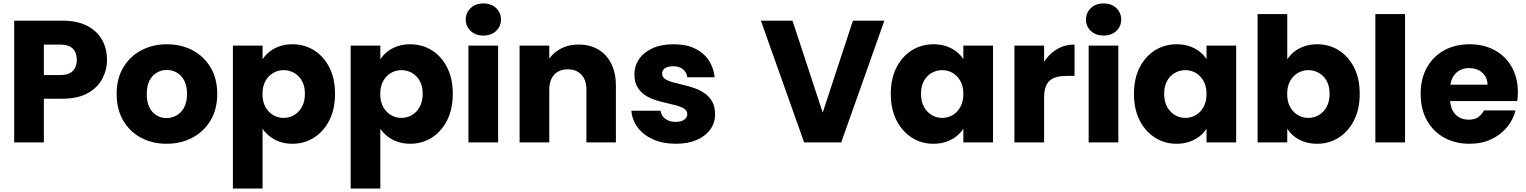

<svg xmlns="http://www.w3.org/2000/svg" viewBox="-20 -821 8799 1107"><path d="M232.9 -388.2H325.6Q377.2 -388.2 400.1 -412.1Q422.9 -436 422.9 -475.8Q422.9 -516.6 400.1 -540.3Q377.2 -564 325.6 -564H232.9ZM596.9 -475.8Q596.9 -418.4 569.8 -366.9Q542.6 -315.5 485.7 -283.7Q428.7 -251.9 338.8 -251.9H232.9V0H61.8V-701.9H338.8Q424.9 -701.9 482.4 -672.3Q539.8 -642.7 568.3 -591.5Q596.9 -540.2 596.9 -475.8Z M940.1 7.9Q858.4 7.9 793.3 -26.8Q728.1 -61.5 690.3 -126.3Q652.5 -191.1 652.5 -279.2Q652.5 -367.8 690.8 -432Q729.1 -496.3 794.9 -531.1Q860.8 -565.8 942.5 -565.8Q1024.6 -565.8 1090.3 -531.1Q1155.9 -496.3 1194.2 -432Q1232.5 -367.8 1232.5 -279.2Q1232.5 -191.1 1193.7 -126.3Q1154.9 -61.5 1088.6 -26.8Q1022.3 7.9 940.1 7.9ZM940.1 -140.2Q971 -140.2 997.8 -155.4Q1024.7 -170.6 1041.6 -201.6Q1058.4 -232.5 1058.4 -279.2Q1058.4 -326.8 1041.8 -357.3Q1025.2 -387.7 998.8 -402.7Q972.4 -417.7 941.5 -417.7Q911.2 -417.7 884.8 -402.7Q858.3 -387.7 842.2 -357.3Q826.1 -326.8 826.1 -279.2Q826.1 -232.5 841.7 -201.6Q857.4 -170.6 883.3 -155.4Q909.3 -140.2 940.1 -140.2Z M1493.9 -479Q1509.7 -503.6 1534.1 -523Q1558.4 -542.5 1592 -554.1Q1625.5 -565.8 1666.3 -565.8Q1735.1 -565.8 1790.7 -531.1Q1846.3 -496.3 1878.9 -432.3Q1911.6 -368.3 1911.6 -280.1Q1911.6 -191.9 1878.9 -127.4Q1846.3 -62.9 1790.7 -27.5Q1735.1 7.9 1666.3 7.9Q1625.5 7.9 1592 -4Q1558.4 -15.9 1534.1 -35.6Q1509.7 -55.3 1493.9 -78.4V266.2H1322.8V-557.9H1493.9ZM1738 -280.1Q1738 -324.8 1720.8 -355Q1703.7 -385.2 1675.8 -400.9Q1647.8 -416.6 1615.4 -416.6Q1583.5 -416.6 1555.5 -400.7Q1527.6 -384.7 1510.5 -354Q1493.3 -323.4 1493.3 -279.2Q1493.3 -235 1510.5 -204.1Q1527.6 -173.2 1555.5 -157.2Q1583.5 -141.2 1615.4 -141.2Q1647.8 -141.2 1675.8 -157.4Q1703.7 -173.6 1720.8 -204.8Q1738 -235.9 1738 -280.1Z M2172.9 -479Q2188.7 -503.6 2213.1 -523Q2237.4 -542.5 2271 -554.1Q2304.5 -565.8 2345.3 -565.8Q2414.1 -565.8 2469.7 -531.1Q2525.3 -496.3 2557.9 -432.3Q2590.6 -368.3 2590.6 -280.1Q2590.6 -191.9 2557.9 -127.4Q2525.3 -62.9 2469.7 -27.5Q2414.1 7.9 2345.3 7.9Q2304.5 7.9 2271 -4Q2237.4 -15.9 2213.1 -35.6Q2188.7 -55.3 2172.9 -78.4V266.2H2001.8V-557.9H2172.9ZM2417 -280.1Q2417 -324.8 2399.8 -355Q2382.7 -385.2 2354.8 -400.9Q2326.8 -416.6 2294.4 -416.6Q2262.5 -416.6 2234.5 -400.7Q2206.6 -384.7 2189.5 -354Q2172.3 -323.4 2172.3 -279.2Q2172.3 -235 2189.5 -204.1Q2206.6 -173.2 2234.5 -157.2Q2262.5 -141.2 2294.4 -141.2Q2326.8 -141.2 2354.8 -157.4Q2382.7 -173.6 2399.8 -204.8Q2417 -235.9 2417 -280.1Z M2680.8 0V-557.9H2851.9V0ZM2767.3 -616.1Q2721.5 -616.1 2693.4 -642.6Q2665.3 -669.2 2665.3 -708.1Q2665.3 -747.5 2693.4 -774.4Q2721.5 -801.2 2767.3 -801.2Q2812.6 -801.2 2840.5 -774.4Q2868.4 -747.5 2868.4 -708.1Q2868.4 -669.2 2840.5 -642.6Q2812.6 -616.1 2767.3 -616.1Z M2975.8 0V-557.9H3146.9V0ZM3361 0V-303.2Q3361 -360.8 3331.7 -391.1Q3302.4 -421.4 3254.2 -421.4Q3221.7 -421.4 3197.5 -407.8Q3173.4 -394.2 3160.1 -367.9Q3146.9 -341.6 3146.9 -303.2L3124.8 -442Q3137.8 -476.3 3164.7 -504.2Q3191.6 -532.2 3229.8 -548.2Q3268 -564.2 3315.6 -564.2Q3380.6 -564.2 3429 -535.9Q3477.3 -507.5 3504.2 -454.2Q3531 -400.9 3531 -326.1V0Z M3876.7 7.9Q3802.8 7.9 3746.3 -17.1Q3689.7 -42.2 3657 -85.6Q3624.4 -129 3620.3 -182.7H3788.5Q3792 -153.5 3816 -135.8Q3839.9 -118.2 3875.3 -118.2Q3897.2 -118.2 3912 -124Q3926.8 -129.9 3934.7 -140.1Q3942.5 -150.4 3942.5 -163Q3942.5 -182.3 3925.7 -193.7Q3909 -205 3882.1 -212.4Q3855.2 -219.8 3822.5 -227Q3789.8 -234.1 3757.4 -244.6Q3725 -255 3698.1 -273Q3671.2 -291 3654.5 -320Q3637.8 -349 3637.8 -392.5Q3637.8 -440.2 3664.3 -479.7Q3690.8 -519.1 3741.5 -542.5Q3792.2 -565.8 3864.6 -565.8Q3937.1 -565.8 3987.3 -541.1Q4037.5 -516.5 4066.1 -473.8Q4094.6 -431.1 4100.3 -375.6H3942.4Q3938.9 -404.7 3917.7 -422Q3896.5 -439.2 3860 -439.2Q3840.1 -439.2 3825.9 -433.8Q3811.8 -428.5 3804.7 -419.2Q3797.7 -409.9 3797.7 -396.2Q3797.7 -376.9 3814.2 -365.9Q3830.6 -354.8 3857.6 -347.2Q3884.6 -339.6 3917 -332.1Q3949.5 -324.7 3981.6 -313.7Q4013.8 -302.7 4041.3 -284.2Q4068.7 -265.7 4085.6 -236.4Q4102.6 -207 4103.1 -161.9Q4103.1 -113.8 4075.7 -75.2Q4048.4 -36.6 3997.7 -14.3Q3947 7.9 3876.7 7.9Z M4723.5 -171.9 4897.7 -701.9H5079L4830.2 0H4616.3L4367 -701.9H4549.2Z M5116 -280.1Q5116 -368.3 5148.9 -432.3Q5181.8 -496.3 5237.6 -531.1Q5293.5 -565.8 5361.8 -565.8Q5404 -565.8 5437.1 -554.1Q5470.1 -542.5 5494.8 -523.2Q5519.4 -504 5534.3 -479.5V-557.9H5705.3V0H5534.3V-79.4Q5519.4 -54.8 5494.3 -35.1Q5469.2 -15.4 5435.9 -3.7Q5402.6 7.9 5360.8 7.9Q5293 7.9 5237.2 -27.5Q5181.3 -62.9 5148.7 -127.4Q5116 -191.9 5116 -280.1ZM5534.3 -279.2Q5534.3 -323.4 5517.1 -354Q5500 -384.7 5472.3 -400.7Q5444.6 -416.6 5412.2 -416.6Q5380.2 -416.6 5352.3 -400.9Q5324.3 -385.2 5307.2 -355Q5290.1 -324.8 5290.1 -280.1Q5290.1 -235.9 5307.2 -204.8Q5324.3 -173.6 5352.3 -157.4Q5380.2 -141.2 5412.2 -141.2Q5444.6 -141.2 5472.3 -157.2Q5500 -173.2 5517.1 -204.1Q5534.3 -235 5534.3 -279.2Z M5999.9 -258.8 5954.8 -309.4Q5954.8 -359 5970.7 -404.9Q5986.6 -450.9 6015.9 -486.9Q6045.1 -522.9 6085.5 -543.6Q6125.9 -564.2 6175.4 -564.2V-383.4H6128.5Q6098 -383.4 6073.8 -377.2Q6049.6 -371 6033.4 -357.2Q6017.3 -343.3 6008.6 -319.1Q5999.9 -294.9 5999.9 -258.8ZM5828.8 0V-557.9H5999.9V0Z M6256.8 0V-557.9H6427.9V0ZM6343.3 -616.1Q6297.5 -616.1 6269.4 -642.6Q6241.3 -669.2 6241.3 -708.1Q6241.3 -747.5 6269.4 -774.4Q6297.5 -801.2 6343.3 -801.2Q6388.6 -801.2 6416.5 -774.4Q6444.4 -747.5 6444.4 -708.1Q6444.4 -669.2 6416.5 -642.6Q6388.6 -616.1 6343.3 -616.1Z M6518 -280.1Q6518 -368.3 6550.9 -432.3Q6583.8 -496.3 6639.6 -531.1Q6695.5 -565.8 6763.8 -565.8Q6806 -565.8 6839.1 -554.1Q6872.1 -542.5 6896.8 -523.2Q6921.4 -504 6936.3 -479.5V-557.9H7107.3V0H6936.3V-79.4Q6921.4 -54.8 6896.3 -35.1Q6871.2 -15.4 6837.9 -3.7Q6804.6 7.9 6762.8 7.9Q6695 7.9 6639.2 -27.5Q6583.3 -62.9 6550.7 -127.4Q6518 -191.9 6518 -280.1ZM6936.3 -279.2Q6936.3 -323.4 6919.1 -354Q6902 -384.7 6874.3 -400.7Q6846.6 -416.6 6814.2 -416.6Q6782.2 -416.6 6754.3 -400.9Q6726.3 -385.2 6709.2 -355Q6692.1 -324.8 6692.1 -280.1Q6692.1 -235.9 6709.2 -204.8Q6726.3 -173.6 6754.3 -157.4Q6782.2 -141.2 6814.2 -141.2Q6846.6 -141.2 6874.3 -157.2Q6902 -173.2 6919.1 -204.1Q6936.3 -235 6936.3 -279.2Z M7401.9 -478.5Q7417.7 -504 7442.5 -523.5Q7467.3 -542.9 7500.9 -554.4Q7534.5 -565.8 7574.3 -565.8Q7643.1 -565.8 7698.7 -531.1Q7754.3 -496.3 7786.9 -432.3Q7819.6 -368.3 7819.6 -280.1Q7819.6 -191.9 7786.9 -127.4Q7754.3 -62.9 7698.7 -27.5Q7643.1 7.9 7574.3 7.9Q7533.5 7.9 7500 -3.5Q7466.4 -14.9 7442.1 -34.4Q7417.7 -53.9 7401.9 -78.4V0H7230.8V-740H7401.9ZM7646 -280.1Q7646 -324.8 7628.8 -355Q7611.7 -385.2 7583.8 -400.9Q7555.8 -416.6 7523.4 -416.6Q7491.5 -416.6 7463.5 -400.7Q7435.6 -384.7 7418.5 -354Q7401.3 -323.4 7401.3 -279.2Q7401.3 -235 7418.5 -204.1Q7435.6 -173.2 7463.5 -157.2Q7491.5 -141.2 7523.4 -141.2Q7555.8 -141.2 7583.8 -157.4Q7611.7 -173.6 7628.8 -204.8Q7646 -235.9 7646 -280.1Z M7909.8 0V-740H8080.9V0Z M8320.8 -238.3 8321.3 -332.9H8556.5Q8556 -355.9 8547.7 -373.5Q8539.4 -391.1 8524.7 -403.5Q8510.1 -415.9 8491 -422.3Q8472 -428.6 8450.5 -428.6Q8418.6 -428.6 8393.6 -414.2Q8368.6 -399.8 8354.5 -372Q8340.3 -344.3 8340.3 -303.5V-254.7Q8340.3 -213.2 8354.7 -185.4Q8369.1 -157.6 8393.5 -144.2Q8417.9 -130.9 8447.1 -130.9Q8483.7 -130.9 8504.4 -146.7Q8525.1 -162.6 8535.9 -184.6H8718Q8704.6 -130.3 8668.2 -86.8Q8631.9 -43.3 8577.2 -17.7Q8522.5 7.9 8452.9 7.9Q8371.2 7.9 8307.7 -26.8Q8244.1 -61.5 8207.5 -126.3Q8171 -191.1 8171 -279.2Q8171 -367.8 8207.1 -432Q8243.1 -496.3 8306.7 -531.1Q8370.3 -565.8 8452.9 -565.8Q8535.1 -565.8 8597.4 -531.8Q8659.8 -497.8 8695.6 -435.5Q8731.5 -373.2 8731.5 -287.9Q8731.5 -276.1 8730.7 -263.4Q8730 -250.7 8728 -238.3Z"/></svg>

Font: Poppins Variable
Style: Regular
Weight: 100
Designer: Jonny Pinhorn
Foundry: Indian Type Foundry
Version: Version 6.000